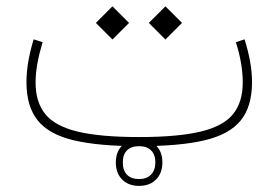

<svg xmlns="http://www.w3.org/2000/svg" viewBox="-20 -469 894 616"><path d="M426.3 0Q451.7 0 465.1 13.9Q478.5 27.8 478.5 52.2Q478.5 76.7 464.6 91.1Q450.7 105.5 426.3 105.5Q400.9 105.5 387.5 91.6Q374 77.6 374 52.2Q374 26.9 387.5 13.4Q400.9 0 426.3 0ZM426.3 -22Q392.1 -22 371.8 -2Q351.6 18.1 351.6 52.2Q351.6 86.4 371.8 106.9Q392.1 127.4 426.3 127.4Q460.4 127.4 480.7 106.9Q501 86.4 501 52.2Q501 17.6 480.5 -2.2Q460 -22 426.3 -22ZM764.6 -342.8 736.8 -333.5Q748 -298.3 753.4 -266.1Q758.8 -233.9 758.8 -203.6Q758.8 -141.6 727.8 -103Q696.8 -64.5 624 -46.9Q551.3 -29.3 426.3 -29.3Q301.3 -29.3 228.8 -46.9Q156.2 -64.5 125.2 -103Q94.2 -141.6 94.2 -203.6Q94.2 -233.9 100.1 -266.1Q106 -298.3 116.7 -333.5L87.9 -342.8Q77.1 -307.1 71 -272.7Q64.9 -238.3 64.9 -205.1Q64.9 -127.4 101.1 -82.5Q137.2 -37.6 216.8 -18.8Q296.4 0 426.3 0Q556.6 0 636.2 -18.8Q715.8 -37.6 752.2 -82.5Q788.6 -127.4 788.6 -205.1Q788.6 -238.3 782.2 -272.7Q775.9 -307.1 764.6 -342.8ZM457.5 -395.5 510.7 -342.3 564 -395.5 510.7 -448.7ZM287.6 -395.5 340.8 -342.3 394 -395.5 340.8 -448.7Z"/></svg>

Font: Estedad-FD-VF Thin
Style: Regular
Weight: 100
Designer: Amin Abedi
Version: Version 5.0